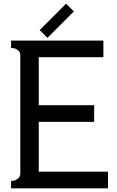

<svg xmlns="http://www.w3.org/2000/svg" viewBox="-20 -1020 635 1040"><path d="M40 0V-40Q46 -40 54 -41Q62 -42 76 -52Q90 -62 90 -80V-720Q90 -738 77.5 -748Q65 -758 52 -759L40 -760V-800H540V-710H190V-450H490V-360H190V-90H565V0ZM338 -1000 380 -958 237 -815 195 -857Z"/></svg>

Font: Laverick
Style: Regular
Weight: 400
Designer: Daniel Pimley
Foundry: Daniel Pimley
Version: Version 1.000;PS 001.001;hotconv 1.0.56